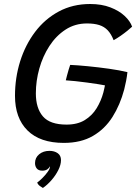

<svg xmlns="http://www.w3.org/2000/svg" viewBox="-20 -689 679 958"><path d="M298.3 24Q179.9 24 117.3 -38Q54.8 -99.9 54.8 -210.7Q54.8 -300.9 80.6 -383.2Q106.5 -465.5 155.2 -529.9Q203.9 -594.4 273.4 -631.7Q342.9 -669 429.7 -669Q487.1 -669 530.6 -652.2Q574.1 -635.5 601.8 -609.6Q629.6 -583.7 639.2 -555.9Q631.6 -548.6 615.9 -535.8Q600.2 -523.1 581.6 -510.1Q562.9 -497.1 546.9 -488.4Q534.9 -519.4 517.6 -537.7Q500.3 -556 475.2 -564Q450 -572 414.1 -572Q354.2 -572 307 -541.2Q259.8 -510.5 226.6 -459.5Q193.4 -408.4 176.2 -346.9Q158.9 -285.4 158.9 -223.3Q158.9 -149.1 194.2 -108.2Q229.5 -67.3 312 -67.3Q366.3 -67.3 403 -89.8Q439.6 -112.3 462 -148.8Q484.4 -185.4 495.6 -227.1Q497.8 -236.1 500 -245.6Q502.2 -255.1 503.7 -263.1Q493.1 -265.4 468.8 -269.2Q444.4 -273 414.2 -277.1Q384.1 -281.2 355.6 -284.2Q327.1 -287.2 308.3 -288.2Q310.3 -297.4 314.2 -311.8Q318.1 -326.2 322.4 -341Q326.8 -355.8 330.2 -365.2Q367.3 -363.6 419.2 -358.5Q471.1 -353.4 523.9 -346Q576.8 -338.5 615.8 -329.1Q613.6 -308.2 609.3 -285.5Q605 -262.8 599.7 -242.4Q579.3 -165.8 541.2 -105.4Q503 -45.1 443.4 -10.6Q383.8 24 298.3 24ZM194 248.8Q190.3 246.6 180.1 239.8Q169.9 233 165.6 221.9Q176.4 214.2 191.2 199.7Q205.9 185.1 217.2 169.6Q228.6 154 229.2 144.3Q229.6 142 229.2 140.8Q225.6 149 216.2 155.8Q206.8 162.5 190.8 162.5Q172.2 162.5 163.5 151.7Q154.8 140.9 154.8 124.8Q154.8 97.8 175.4 80.7Q196 63.7 226.9 63.7Q251.2 63.7 267.8 75.3Q284.3 87 284.3 109.8Q284.3 133.1 270.9 159.7Q257.5 186.4 236.8 210Q216.2 233.6 194 248.8Z"/></svg>

Font: Grandstander Thin
Style: Italic
Weight: 100
Italic angle: -15°
Designer: Tyler Finck
Foundry: Etcetera Type Co
Version: Version 1.200